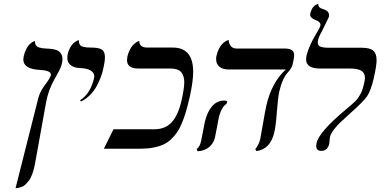

<svg xmlns="http://www.w3.org/2000/svg" viewBox="-20 -766 2007 989"><path d="M60.1 203.1 178.2 -264.2Q187.5 -299.8 224.1 -345.2Q237.3 -363.8 242.2 -377.9V-381.8Q242.2 -402.8 186 -405.8Q100.1 -410.2 100.1 -460Q100.1 -464.4 102.1 -476.1Q106.9 -496.6 114.7 -512.2Q122.6 -527.8 130.1 -535.4Q137.7 -543 144.5 -547.6Q151.4 -552.2 155.8 -553.2L160.2 -554.2V-551.8Q160.2 -540 165.3 -532.5Q170.4 -524.9 180.7 -521.7Q190.9 -518.6 197.8 -517.6Q204.6 -516.6 215.8 -516.1Q231.9 -515.1 241.5 -514.4Q251 -513.7 263.9 -510.3Q276.9 -506.8 283.9 -501.5Q291 -496.1 296.4 -485.6Q301.8 -475.1 301.8 -460.9Q301.8 -448.2 297.9 -435.1Q294.9 -417.5 262.2 -360.8Q228.5 -302.2 216.8 -235.8L160.2 78.1Q154.8 106.9 146.7 129.2Q138.7 151.4 128.7 164.3Q118.7 177.2 109.9 185.5Q101.1 193.8 90.3 197.3Q79.6 200.7 75 201.7Q70.3 202.6 64 203.1Z M397 -243.2 392.6 -250Q444.8 -282.7 463.9 -360.8Q465.8 -368.7 465.8 -372.1Q465.8 -391.1 447.8 -402.3Q429.7 -413.6 397.9 -415Q363.8 -415.5 345.2 -429.4Q326.7 -443.4 326.7 -467.8Q326.7 -473.1 328.6 -486.8Q333 -505.4 340.8 -519.8Q348.6 -534.2 356.2 -541.3Q363.8 -548.3 370.8 -552.7Q377.9 -557.1 382.3 -558.1L386.7 -559.1V-554.2Q386.7 -542.5 391.8 -535.2Q397 -527.8 408 -525.1Q418.9 -522.5 426.8 -521.7Q434.6 -521 448.7 -521Q488.3 -521 504.4 -510.7Q520.5 -500.5 520.5 -471.2Q520.5 -448.2 511.7 -411.1Q507.8 -392.1 500.2 -371.3Q492.7 -350.6 479.5 -325.2Q466.3 -299.8 444.8 -277.6Q423.3 -255.4 397 -243.2Z M915 -248Q929.2 -312 929.2 -340.8Q929.2 -376 913.1 -394.5Q897 -413.1 857.4 -413.1H692.4Q634.3 -413.1 634.3 -456.1Q634.3 -461.4 636.2 -475.1Q641.1 -495.1 649.2 -510.5Q657.2 -525.9 665.3 -533.9Q673.3 -542 680.7 -547.1Q688 -552.2 692.9 -553.7L697.3 -555.2Q697.3 -521 739.3 -521H870.1Q975.1 -521 975.1 -396Q975.1 -346.7 957 -265.1Q947.3 -223.6 938.5 -193.1Q929.7 -162.6 917.7 -133.5Q905.8 -104.5 892.1 -84.5Q878.4 -64.5 860.1 -47.4Q841.8 -30.3 819.3 -20.5Q796.9 -10.7 768.3 -5.4Q739.7 0 704.1 0H515.1L564.5 -100.1H774.4Q831.5 -100.1 864.7 -136.5Q897.9 -172.9 915 -248Z M1418.9 -295.9Q1411.6 -263.2 1406.2 -190.4Q1400.9 -117.7 1393.1 -85Q1373.5 2 1301.3 12.2L1294.9 2Q1313 -19 1320.3 -48.8Q1324.2 -66.9 1335.4 -133.5Q1346.7 -200.2 1352.1 -223.1Q1379.4 -341.3 1452.1 -408.2H1157.2Q1126.5 -408.2 1109.9 -422.6Q1093.3 -437 1093.3 -460.9Q1093.3 -473.1 1095.2 -479Q1100.1 -500 1108.4 -515.9Q1116.7 -531.7 1125 -539.8Q1133.3 -547.9 1140.9 -552.7Q1148.4 -557.6 1153.3 -558.6L1158.2 -560.1Q1158.2 -542 1168.7 -529.1Q1179.2 -516.1 1197.3 -516.1H1443.4Q1472.2 -516.1 1483.6 -507.8Q1495.1 -499.5 1495.1 -481.9Q1495.1 -471.2 1492.2 -458L1487.3 -434.1Q1484.4 -421.4 1475.8 -409.4Q1467.3 -397.5 1458.3 -387.7Q1449.2 -377.9 1438 -354Q1426.8 -330.1 1418.9 -295.9ZM1106.9 -159.2Q1104.5 -149.4 1097.2 -108.4Q1089.8 -67.4 1087.4 -58.1Q1080.6 -27.8 1057.1 -8.3Q1033.7 11.2 998 13.2L993.2 2Q1010.7 -11.7 1016.1 -41Q1018.1 -51.3 1025.9 -90.8Q1033.7 -130.4 1035.2 -138.2Q1047.4 -189.9 1072.8 -219Q1098.1 -248 1134.3 -248Q1145 -248 1150.4 -244.1L1147 -231Q1133.8 -223.6 1123 -203.9Q1112.3 -184.1 1106.9 -159.2Z M1636.7 -602.1Q1616.7 -567.4 1616.7 -546.9Q1616.7 -530.8 1631.3 -525.4Q1646 -520 1674.8 -520H1844.7Q1885.7 -520 1902.8 -504.9Q1919.9 -489.7 1919.9 -456.1Q1919.9 -428.2 1904.8 -360.8Q1889.2 -296.9 1870.6 -269.8Q1852.1 -242.7 1783.7 -182.1Q1748.5 -150.4 1732.2 -134.8Q1715.8 -119.1 1699.7 -98.1Q1683.6 -77.1 1679.7 -61Q1678.2 -52.7 1677.5 -41.3Q1676.8 -29.8 1675.8 -24.9Q1667 11.2 1634.8 11.2Q1608.9 11.2 1608.9 -14.2Q1608.9 -18.1 1610.8 -29.8Q1624 -87.4 1760.7 -201.2Q1795.4 -230 1810.1 -244.6Q1824.7 -259.3 1835.9 -279.8Q1847.2 -300.3 1854.5 -332Q1859.9 -354.5 1859.9 -365.2Q1859.9 -389.2 1842 -401.1Q1824.2 -413.1 1779.8 -413.1H1627.9Q1556.6 -413.1 1556.6 -460.9Q1556.6 -467.3 1558.6 -479Q1572.8 -534.2 1611.8 -597.2Q1627.9 -624 1629.9 -632.8Q1630.9 -634.8 1630.9 -638.2Q1630.9 -653.8 1604.5 -663.1Q1577.6 -673.8 1577.6 -690.9Q1577.6 -691.9 1578.1 -694.3Q1578.6 -696.8 1578.6 -698.2Q1581.1 -707.5 1584.5 -715.1Q1587.9 -722.7 1591.6 -727.3Q1595.2 -731.9 1599.1 -735.6Q1603 -739.3 1606.7 -741Q1610.4 -742.7 1613 -743.9Q1615.7 -745.1 1617.7 -745.6L1619.6 -746.1Q1617.7 -726.6 1643.6 -719.2Q1674.8 -710.9 1674.8 -688Q1674.8 -682.1 1673.8 -678.2Q1672.9 -675.8 1656.5 -642.1Q1640.1 -608.4 1636.7 -602.1Z"/></svg>

Font: Common Serif SemiBold
Style: Italic
Weight: 600
Italic angle: -12°
Designer: Philipp H. Poll, Khaled Hosny
Foundry: Stefan Peev, Context Ltd.
Version: Version 1.026